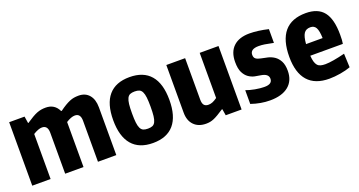

<svg xmlns="http://www.w3.org/2000/svg" viewBox="-37 -1038 2874 1535"><g transform="rotate(-20 1400.0 -270.0)"><path d="M47 -540H178L187 -482H190Q220 -502 243 -515.5Q266 -529 285 -536.5Q304 -544 322 -547Q340 -550 360 -550Q436 -550 468 -482H474Q501 -502 523 -515Q545 -528 564 -536Q583 -544 601 -547Q619 -550 640 -550Q697 -550 729.5 -512Q762 -474 762 -406V0H606V-349Q606 -411 558 -411Q527 -411 483 -383V0H327V-349Q327 -411 278 -411Q248 -411 203 -383V0H47Z M1073 10Q955 10 894.5 -61Q834 -132 834 -270Q834 -409 894.5 -479.5Q955 -550 1073 -550Q1191 -550 1251.5 -479.5Q1312 -409 1312 -270Q1312 -131 1251.5 -60.5Q1191 10 1073 10ZM1073 -112Q1097 -112 1112 -118.5Q1127 -125 1136 -143Q1145 -161 1148.5 -191.5Q1152 -222 1152 -270Q1152 -318 1148.5 -348.5Q1145 -379 1136 -397Q1127 -415 1112 -421.5Q1097 -428 1073 -428Q1049 -428 1034 -421.5Q1019 -415 1010 -397Q1001 -379 997.5 -348.5Q994 -318 994 -270Q994 -222 997.5 -191.5Q1001 -161 1010 -143Q1019 -125 1034 -118.5Q1049 -112 1073 -112Z M1524 10Q1459 10 1421.5 -28.5Q1384 -67 1384 -134V-540H1544V-187Q1544 -155 1556 -140.5Q1568 -126 1593 -126Q1610 -126 1627 -132.5Q1644 -139 1668 -156V-540H1828V0H1693L1684 -55H1680Q1651 -36 1630 -23.5Q1609 -11 1591.5 -3.5Q1574 4 1558 7Q1542 10 1524 10Z M2068 10Q1990 10 1908 -18V-135Q1940 -123 1983 -115Q2026 -107 2064 -107Q2129 -107 2129 -153Q2129 -194 2069 -204Q2045 -207 2017 -213Q1989 -219 1965 -236Q1941 -253 1925 -285Q1909 -317 1909 -374Q1909 -459 1957 -504.5Q2005 -550 2094 -550Q2129 -550 2170.5 -544.5Q2212 -539 2253 -529V-412Q2206 -422 2179.5 -426Q2153 -430 2129 -430Q2057 -430 2057 -381Q2057 -357 2071.5 -346.5Q2086 -336 2112 -331Q2139 -326 2168.5 -319Q2198 -312 2223 -295Q2248 -278 2264.5 -247Q2281 -216 2281 -165Q2281 -81 2225.5 -35.5Q2170 10 2068 10Z M2573 9Q2452 9 2391 -60Q2330 -129 2330 -264Q2330 -406 2390.5 -477.5Q2451 -549 2572 -549Q2676 -549 2724.5 -487Q2773 -425 2773 -293Q2773 -264 2772 -248.5Q2771 -233 2768 -216H2491Q2493 -185 2499 -164.5Q2505 -144 2515.5 -132Q2526 -120 2542.5 -115.5Q2559 -111 2582 -111Q2611 -111 2655 -118.5Q2699 -126 2750 -139L2755 -22Q2718 -8 2667.5 0.5Q2617 9 2573 9ZM2568 -430Q2531 -430 2513.5 -404Q2496 -378 2491 -315H2632Q2630 -378 2615.5 -404Q2601 -430 2568 -430Z"/></g></svg>

Font: Encode Sans Compressed
Style: ExtraBold
Weight: 800
Designer: Pablo Impallari, Andres Torresi
Foundry: Pablo Impallari, Andres Torresi
Version: Version 1.000; ttfautohint (v1.00) -l 8 -r 50 -G 200 -x 14 -